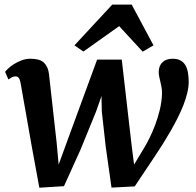

<svg xmlns="http://www.w3.org/2000/svg" viewBox="-20 -831 880 860"><path d="M313.5 -627.9 482.9 -810.5H569.8L667.5 -627.9L619.1 -599.6L513.7 -713.9L353.5 -600.1ZM122.6 -173.3 71.8 -461.4Q68.8 -476.6 63.7 -482.4Q58.6 -488.3 51.3 -488.8Q41.5 -489.3 33.4 -484.9Q25.4 -480.5 17.6 -475.1L2.9 -509.3Q5.9 -513.7 15.9 -523.4Q25.9 -533.2 41 -543Q56.2 -552.7 75.7 -560.3Q95.2 -567.9 117.2 -567.9Q157.7 -567.9 176.3 -550.8Q194.8 -533.7 199.2 -501L233.9 -190.4L242.7 -93.8L282.7 -203.6L415 -564H525.4L569.3 -182.1L580.6 -93.8L629.4 -174.8Q638.7 -190.4 651.1 -215.8Q663.6 -241.2 675.3 -272.2Q687 -303.2 695.6 -338.4Q704.1 -373.5 705.6 -408.7Q706.1 -424.3 703.9 -437.7Q701.7 -451.2 698.7 -463.4Q695.8 -475.6 693.4 -486.6Q690.9 -497.6 690.9 -507.8Q690.9 -535.6 707.3 -551.8Q723.6 -567.9 752.9 -567.9Q774.4 -567.9 788.3 -560.3Q802.2 -552.7 810.3 -539.1Q818.4 -525.4 821.8 -506.1Q825.2 -486.8 825.2 -463.9Q825.2 -441.4 818.8 -414.8Q812.5 -388.2 801.3 -359.6Q790 -331.1 775.1 -301.5Q760.3 -272 744.1 -243.9Q728 -215.8 711.7 -189.9Q695.3 -164.1 681.2 -142.6L583.5 3.9L479.5 9.3L453.6 -173.3L436 -332L434.6 -400.9L410.6 -332L339.8 -158.7L266.6 2.9L156.2 9.8Z"/></svg>

Font: Brush Lettering One
Style: Bold Italic
Weight: 400
Italic angle: -7°
Designer: Eben Sorkin
Foundry: Eben Sorkin
Version: Version 1.001